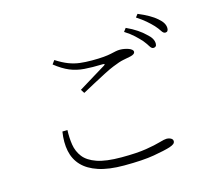

<svg xmlns="http://www.w3.org/2000/svg" viewBox="-113 -950 1227 1098"><g transform="rotate(-15 500.0 -401.0)"><path d="M781 -650Q765 -668 742.5 -689Q720 -710 688 -730L703 -750Q740 -733 766.5 -715Q793 -697 809 -681Q829 -664 837.5 -649Q846 -634 846 -619Q846 -608 841 -603Q836 -598 827 -598Q816 -598 806.5 -614Q797 -630 781 -650ZM867 -716Q849 -735 828 -753Q807 -771 775 -792L789 -810Q825 -795 852 -779.5Q879 -764 896 -749Q916 -732 924.5 -717Q933 -702 933 -687Q933 -676 928.5 -670.5Q924 -665 915 -665Q904 -665 894 -681Q884 -697 867 -716ZM245 -656 261 -678Q300 -653 332.5 -640.5Q365 -628 397.5 -624Q430 -620 469 -620Q511 -620 538.5 -622.5Q566 -625 583.5 -629Q601 -633 613.5 -635.5Q626 -638 639 -638Q651 -638 664.5 -635.5Q678 -633 689 -629Q700 -625 707 -619Q714 -613 714 -607Q714 -591 686 -585Q667 -581 643 -576.5Q619 -572 578 -555Q555 -546 519.5 -527.5Q484 -509 446.5 -489Q409 -469 378 -452L364 -474Q405 -500 450.5 -527Q496 -554 526 -573Q542 -583 521 -583Q460 -581 414 -584.5Q368 -588 328.5 -604.5Q289 -621 245 -656ZM230 -272 200 -271Q190 -208 200.5 -156.5Q211 -105 245.5 -68.5Q280 -32 340.5 -12Q401 8 491 8Q603 8 669 -3.5Q735 -15 767 -25Q785 -31 793 -37.5Q801 -44 801 -54Q801 -61 796 -66Q791 -71 782.5 -74Q774 -77 764 -77Q751 -77 721 -68Q691 -59 635.5 -50Q580 -41 489 -41Q397 -41 344 -59.5Q291 -78 266 -110.5Q241 -143 234.5 -184.5Q228 -226 230 -272Z"/></g></svg>

Font: Noto Serif SC
Style: Regular
Weight: 200
Designer: Ryoko NISHIZUKA 西塚涼子 (kana & ideographs); Frank Grießhammer (Latin, Greek & Cyrillic); Wenlong ZHANG 张文龙 (bopomofo); San
Foundry: Adobe
Version: Version 2.001;hotconv 1.1.0;makeotfexe 2.6.0